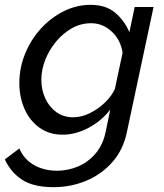

<svg xmlns="http://www.w3.org/2000/svg" viewBox="-58 -551 677 794"><path d="M164 223Q80 223 33 192Q-14 161 -38 108L22 63Q42 109 83.5 132Q125 155 178 155Q223 155 264.5 137.5Q306 120 337 84Q368 48 379 -6L398 -98Q361 -50 307.5 -22Q254 6 201 6Q145 6 104.5 -23.5Q64 -53 43 -101.5Q22 -150 22 -207Q22 -270 45.5 -328Q69 -386 110 -431.5Q151 -477 204.5 -504Q258 -531 317 -531Q379 -531 417.5 -499Q456 -467 477 -418L499 -522H577L467 -6Q452 68 407 119Q362 170 298.5 196.5Q235 223 164 223ZM244 -66Q279 -66 313.5 -83Q348 -100 376 -127Q404 -154 417 -183L449 -333Q441 -386 404 -420.5Q367 -455 319 -455Q276 -455 239 -434Q202 -413 173.5 -378.5Q145 -344 129 -303Q113 -262 113 -221Q113 -179 129.5 -143.5Q146 -108 175.5 -87Q205 -66 244 -66Z"/></svg>

Font: Raleway Medium
Style: Italic
Weight: 500
Italic angle: -12°
Designer: Matt McInerney, Pablo Impallari, Rodrigo Fuenzalida
Foundry: Matt McInerney, Pablo Impallari, Rodrigo Fuenzalida
Version: Version 4.026